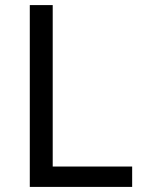

<svg xmlns="http://www.w3.org/2000/svg" viewBox="-20 -734 564 754"><path d="M97 0V-714H187V-80H499V0Z"/></svg>

Font: Noto Sans Tifinagh APT
Style: Regular
Weight: 400
Designer: JamraPatel
Foundry: JamraPatel LLC
Version: Version 2.006; ttfautohint (v1.8.4.7-5d5b)